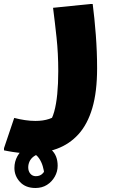

<svg xmlns="http://www.w3.org/2000/svg" viewBox="-62 -506 573 959"><path d="M9 83Q36 90 63 94Q90 98 115 98Q154 98 183.5 88Q213 78 224 69L180 113Q198 90 208.5 52.5Q219 15 224 -36.5Q229 -88 229 -151Q229 -239 220.5 -318Q212 -397 203 -467L389 -486H401Q410 -417 416.5 -332.5Q423 -248 423 -165Q423 -47 399 34Q375 115 330 164.5Q285 214 222.5 237Q160 260 83 260Q57 260 28 256.5Q-1 253 -21.5 249Q-42 245 -42 245V234ZM126 214Q164 214 195 242.5Q226 271 226 322Q226 351 211.5 376.5Q197 402 172.5 417.5Q148 433 115 433Q66 433 38 403Q10 373 10 333Q10 301 25 274Q40 247 66.5 230.5Q93 214 126 214ZM144 262Q122 264 107 275Q92 286 85.5 300.5Q79 315 79 330Q79 349 89.5 361.5Q100 374 117 374Q138 374 150.5 361Q163 348 170 331.5Q177 315 181 303L159 398Q161 386 159.5 366Q158 346 151.5 324Q145 302 132.5 284Q120 266 100 258Z"/></svg>

Font: Kufam ExtraBold
Style: Italic
Weight: 800
Italic angle: -11°
Designer: Artur Schmal
Foundry: Original Type
Version: Version 1.301; ttfautohint (v1.8.3)